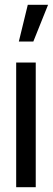

<svg xmlns="http://www.w3.org/2000/svg" viewBox="-20 -775 219 795"><path d="M58 -603 95 -755H179L118 -603ZM47 0V-516H128V0Z"/></svg>

Font: Stick No Bills ExtraLight Medium
Style: Regular
Weight: 500
Version: Version 2.000